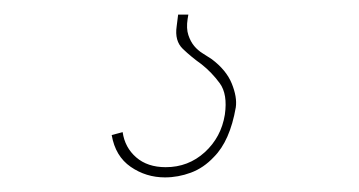

<svg xmlns="http://www.w3.org/2000/svg" viewBox="-20 -20 492 263"><path d="M224 0 222 16Q219 36 230.5 47Q242 58 256 68Q270 79 281 94Q292 109 288 137Q283 168 260.5 188.5Q238 209 207 209Q182 209 166.5 195.5Q151 182 148 161Q144 162 140.5 163Q137 164 133 165Q138 194 159 208.5Q180 223 206 223Q224 223 241.5 216.5Q259 210 273 195Q284 184 291.5 167Q299 150 303 127Q305 113 297.5 94.5Q290 76 270 61Q264 57 257.5 53Q251 49 246 43Q241 37 238 28Q235 19 237 6L238 0Z"/></svg>

Font: Josefin Slab Thin Thin
Style: Italic
Weight: 250
Italic angle: -12°
Version: Version 2.000